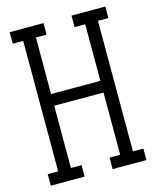

<svg xmlns="http://www.w3.org/2000/svg" viewBox="-111 -812 722 888"><g transform="rotate(-15 250.0 -367.5)"><path d="M21 0V-55H71V-680H21V-735H183V-680H132V-409H368V-680H317V-735H479V-680H429V-55H479V0H317V-55H368V-353H132V-55H183V0Z"/></g></svg>

Font: Iosevka Curly Slab Light
Style: Regular
Weight: 300
Monospace: yes
Designer: Belleve Invis
Foundry: Belleve Invis
Version: Version 22.1.2; ttfautohint (v1.8.4)